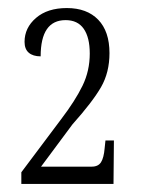

<svg xmlns="http://www.w3.org/2000/svg" viewBox="-20 -844 350 477"><path d="M33 -416 132 -548Q167 -594 185 -631Q203 -668 203 -711Q203 -751 188 -772.5Q173 -794 143 -794Q81 -794 81 -704Q62 -704 51.5 -713Q41 -722 41 -740Q41 -775 69.5 -799.5Q98 -824 146 -824Q196 -824 224 -795Q252 -766 252 -712Q252 -664 231 -627.5Q210 -591 160 -535L82 -430H208Q224 -430 231 -441Q238 -452 240 -476L242 -495H263L262 -387H33Z"/></svg>

Font: Noto Serif CondLight
Style: Regular
Weight: 300
Width: 3
Designer: Monotype Design Team
Foundry: Monotype Imaging Inc.
Version: Version 1.001